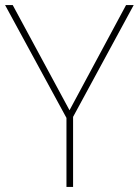

<svg xmlns="http://www.w3.org/2000/svg" viewBox="-20 -800 545 754"><path d="M253 -367 30 -780H0L241 -337V-66H267V-341L505 -780H475Z"/></svg>

Font: Noto Sans Malayalam UI Thin
Style: Regular
Weight: 100
Designer: Jelle Bosma - Monotype Design Team
Foundry: Monotype Imaging Inc.
Version: Version 2.104